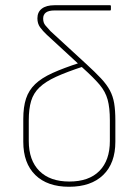

<svg xmlns="http://www.w3.org/2000/svg" viewBox="-20 -703 531 734"><path d="M244 11Q161 11 115 -34Q69 -79 69 -161V-248Q69 -294 79.5 -326Q90 -358 114.5 -381.5Q139 -405 181 -424Q223 -443 285 -463L299 -449Q235 -428 194.5 -409.5Q154 -391 131 -369Q108 -347 99 -317Q90 -287 90 -243V-164Q90 -90 130.5 -49.5Q171 -9 245 -9Q320 -9 360 -49.5Q400 -90 400 -164V-243Q400 -291 391.5 -322Q383 -353 360.5 -379.5Q338 -406 298 -442L159 -570Q143 -585 133 -599Q123 -613 123 -633Q123 -657 140 -670Q157 -683 188 -683H401Q404 -683 404 -680V-667Q404 -663 401 -663H188Q145 -663 145 -632Q145 -616 153.5 -606Q162 -596 173 -584L309 -459Q344 -427 366 -403.5Q388 -380 400 -357.5Q412 -335 416.5 -308Q421 -281 421 -242V-161Q421 -79 374.5 -34Q328 11 244 11Z"/></svg>

Font: Sofia Sans Semi Condensed Thin
Style: Regular
Weight: 250
Version: Version 4.100